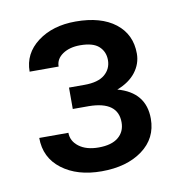

<svg xmlns="http://www.w3.org/2000/svg" viewBox="-55 -768 477 500"><g transform="rotate(-10 183.5 -518.0)"><path d="M129.4 -549.8H170.4Q206.5 -549.8 224.1 -564.7Q241.7 -579.6 241.7 -603Q241.7 -625 226.3 -639.2Q210.9 -653.3 176.8 -653.3Q148.9 -653.3 130.6 -640.9Q112.3 -628.4 112.3 -608.4H35.6Q35.6 -656.2 75.4 -686.3Q115.2 -716.3 175.8 -716.3Q242.7 -716.3 280.8 -686.8Q318.8 -657.2 318.8 -606.4Q318.8 -579.6 301.8 -557.4Q284.7 -535.2 252.4 -522.9Q325.2 -502.9 325.2 -433.1Q325.2 -381.3 283.7 -350.8Q242.2 -320.3 175.8 -320.3Q111.3 -320.3 70.8 -351.1Q30.3 -381.8 30.3 -434.1H107.4Q107.4 -412.1 126.7 -397.5Q146 -382.8 178.7 -382.8Q212.9 -382.8 230.7 -397.5Q248.5 -412.1 248.5 -437Q248.5 -492.2 172.4 -493.2H129.4Z"/></g></svg>

Font: MAUL
Style: Regular
Weight: 400
Designer: MAUL
Version: Version 1.0; 2020; ttfautohint (v1.8.3)